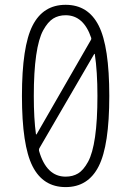

<svg xmlns="http://www.w3.org/2000/svg" viewBox="-20 -760 540 790"><path d="M250 -697.3Q220.7 -697.3 198.7 -683.6Q176.8 -669.9 157.7 -635.3Q138.7 -600.6 128.9 -532.7Q119.1 -464.8 119.1 -365.2Q119.1 -271.5 127.9 -208Q127.9 -205.1 130.9 -208L353.5 -594.7Q356.4 -598.6 355.5 -603.5Q324.2 -697.3 250 -697.3ZM250 -33.2Q279.3 -33.2 301.3 -46.4Q323.2 -59.6 342.3 -94.2Q361.3 -128.9 371.1 -196.8Q380.9 -264.6 380.9 -365.2Q380.9 -465.8 370.1 -537.1Q370.1 -540 367.2 -537.1L141.6 -149.4Q139.6 -143.6 140.6 -139.6Q170.9 -33.2 250 -33.2ZM386.2 -76.2Q342.8 9.8 250 9.8Q157.2 9.8 113.8 -76.2Q70.3 -162.1 70.3 -365.2Q70.3 -568.4 113.8 -654.3Q157.2 -740.2 250 -740.2Q342.8 -740.2 386.2 -654.3Q429.7 -568.4 429.7 -365.2Q429.7 -162.1 386.2 -76.2Z"/></svg>

Font: Rounded-L Mgen+ 1mn light
Style: Regular
Weight: 200
Designer: [Source Han Sans]
Ryoko NISHIZUKA  (kana & ideographs); Paul D. Hunt (Latin, Greek & Cyrillic); Wenlong ZHANG  (bopomofo
Version: Version 1.059.20150602